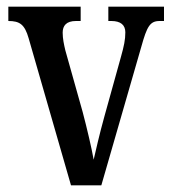

<svg xmlns="http://www.w3.org/2000/svg" viewBox="-20 -556 513 576"><path d="M66 -441 193 0H284L404 -416C421 -477 430 -493 459 -493H472V-536H305V-493H314C342 -493 356 -481 356 -459C356 -437 352 -418 343 -386L293 -206C278 -152 267 -103 261 -77C255 -111 241 -171 228 -220L176 -405C172 -422 168 -440 168 -458C168 -479 179 -493 208 -493H222V-536H5V-493C39 -493 54 -483 66 -441Z"/></svg>

Font: Noto Serif Tamil ExtraCondensed Medium
Style: Italic
Weight: 500
Width: 2
Italic angle: -12°
Designer: Indian Type Foundry, Tom Grace, and the Monotype Design Team
Foundry: Monotype Imaging Inc.
Version: Version 2.003